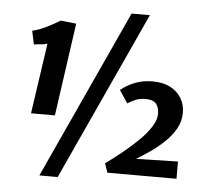

<svg xmlns="http://www.w3.org/2000/svg" viewBox="-63 -1015 1212 1133"><g transform="rotate(5 543.0 -448.5)"><path d="M130.5 -310 191.5 -727.5Q169 -721 153.2 -720.5Q137.5 -720 112 -716L95 -796Q135.5 -805 180.5 -827.5Q225.5 -850 257 -870H258L350 -860L272 -310ZM670.5 -948H779L320 51H211.5ZM610 0 591.5 -54Q642.5 -91 693.2 -132.2Q744 -173.5 785.8 -215.2Q827.5 -257 852.5 -297Q877.5 -337 877.5 -371Q877.5 -411 859 -432Q840.5 -453 798.5 -453Q764 -453 739.2 -442.8Q714.5 -432.5 691 -417.5L641 -493.5Q657.5 -506 683.8 -521.8Q710 -537.5 746.8 -548.8Q783.5 -560 831.5 -560Q891.5 -560 934.2 -537.8Q977 -515.5 1000 -477.2Q1023 -439 1023 -391.5Q1023 -339 996.8 -294Q970.5 -249 930.5 -211.8Q890.5 -174.5 847.8 -145.5Q805 -116.5 771.5 -96L1019 -102L1019.5 0Z"/></g></svg>

Font: Merriweather Sans Italic
Style: Bold
Weight: 700
Italic angle: -7.5°
Designer: Eben Sorkin
Foundry: Eben Sorkin
Version: Version 1.008; ttfautohint (v1.7.19-72a1) -l 8 -r 50 -G 200 